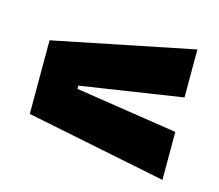

<svg xmlns="http://www.w3.org/2000/svg" viewBox="-68 -591 649 568"><g transform="rotate(15 257.0 -307.0)"><path d="M159 -312.5V-302.5L471.5 -254.5V-107.5L42 -194.5V-420L471.5 -507V-360Z"/></g></svg>

Font: Anek Tamil Medium ExtraBold
Style: Regular
Weight: 800
Version: Version 1.003